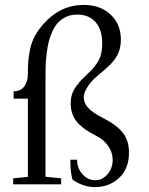

<svg xmlns="http://www.w3.org/2000/svg" viewBox="-20 -746 602 777"><path d="M33.2 0V-24.4L92.8 -30.3V-346.7H35.2V-376.5Q64 -376.5 78.4 -396.5Q92.8 -416.5 92.8 -448.2Q92.8 -478.5 94.5 -499Q96.2 -519.5 101.8 -546.9Q107.4 -574.2 121.1 -599.9Q134.8 -625.5 156.2 -649.4Q224.6 -726.1 318.4 -726.1Q386.2 -726.1 427.7 -687Q469.2 -647.9 469.2 -585.9Q469.2 -547.9 453.4 -520Q437.5 -492.2 403.8 -463.9Q376.5 -441.4 361.3 -427.2Q346.2 -413.1 332.8 -392.1Q319.3 -371.1 319.3 -352.5Q319.3 -336.9 326.9 -323.2Q334.5 -309.6 349.1 -298.3Q363.8 -287.1 374 -281Q384.3 -274.9 400.4 -266.6Q450.7 -241.2 476.3 -209.7Q502 -178.2 502 -127.9Q502 -64 462.4 -26.4Q422.9 11.2 362.8 11.2Q317.4 11.2 273.4 -19Q264.6 -48.3 264.6 -99.6H292Q292 -64.9 314 -40.8Q335.9 -16.6 365.2 -16.6Q394.5 -16.6 415.3 -41Q436 -65.4 436 -99.1Q436 -128.4 418.2 -154.8Q400.4 -181.2 366.2 -198.2Q345.2 -209 329.8 -219Q314.5 -229 298.6 -244.6Q282.7 -260.3 274.4 -281.2Q266.1 -302.2 266.1 -328.1Q266.1 -347.7 271.5 -364.5Q276.9 -381.3 289.6 -398.2Q302.2 -415 312 -425.3Q321.8 -435.5 341.8 -454.1Q367.2 -478.5 380.4 -503.9Q393.6 -529.3 393.6 -569.8Q393.6 -625.5 366.9 -656.2Q340.3 -687 292.5 -687Q268.1 -687 248.5 -678.2Q229 -669.4 215.8 -655.5Q202.6 -641.6 192.9 -620.8Q183.1 -600.1 177.7 -579.1Q172.4 -558.1 169.2 -532Q166 -505.9 165 -484.9Q164.1 -463.9 164.1 -439.5V-30.8L227.5 -24.4V0Z"/></svg>

Font: Elstob 18pt
Style: Regular
Weight: 400
Designer: Peter S. Baker
Version: Version 1.015